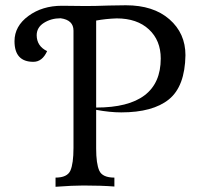

<svg xmlns="http://www.w3.org/2000/svg" viewBox="-20 -715 780 736"><path d="M192.9 1V-34.2Q237.8 -34.2 249.8 -61Q261.7 -87.9 261.7 -147.9V-597.7Q261.7 -638.2 212.4 -645Q176.3 -645 148.4 -627.4Q120.6 -609.9 120.6 -579.6Q121.1 -538.1 160.6 -519Q142.1 -478 107.9 -478Q35.6 -478 35.6 -557.1Q35.6 -614.7 88.9 -653.8Q142.1 -692.9 217.3 -692.9L309.1 -691.9Q345.2 -691.9 397 -693.8L462.4 -694.8Q567.9 -694.8 629.4 -641.1Q690.9 -587.4 690.9 -503.4Q689 -383.8 627.4 -334Q565.9 -284.2 444.8 -284.2Q401.4 -284.2 348.6 -293.9V-146Q348.6 -87.4 360.6 -60.8Q372.6 -34.2 418.5 -34.2V0Q368.7 -3.9 299.3 -3.9Q258.8 -3.9 192.9 1ZM348.6 -302.7Q596.2 -302.7 596.2 -490.7Q596.2 -560.1 550.8 -602.3Q505.4 -644.5 427.2 -644.5Q385.7 -643.1 348.6 -636.2Z"/></svg>

Font: Almanac
Style: Regular
Weight: 400
Designer: Eden's Almanac
Version: Version 3.501;March 28, 2021;FontCreator 13.0.0.2683 64-bit